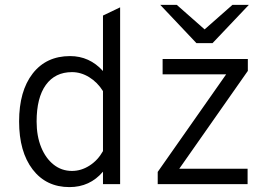

<svg xmlns="http://www.w3.org/2000/svg" viewBox="-20 -752 1101 784"><path d="M263.5 12Q168.5 12 113.2 -60.2Q58 -132.5 58 -256Q58 -380.5 113.5 -451.8Q169 -523 266 -523Q345.5 -523 400.5 -462V-688.5L470.5 -722V0H400.5V-51Q347 12 263.5 12ZM274 -54Q311.5 -54 345.5 -75.8Q379.5 -97.5 400.5 -135V-380Q378 -416 344.2 -436.8Q310.5 -457.5 274 -457.5Q205 -457.5 167.2 -405.2Q129.5 -353 129.5 -256Q129.5 -196.5 148 -151Q166.5 -105.5 199 -79.8Q231.5 -54 274 -54ZM624 0V-50L903.5 -448.5H644V-511H992V-462.5L712 -63H991V0ZM782 -576 634.5 -732H702L815.5 -632L929 -732H996L848 -576Z"/></svg>

Font: Overpass Light
Style: Regular
Weight: 300
Designer: Delve Withrington, Dave Bailey, Thomas Jockin
Foundry: Delve Fonts LLC
Version: Version 4.000; ttfautohint (v1.8.3)